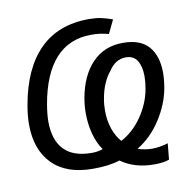

<svg xmlns="http://www.w3.org/2000/svg" viewBox="-69 -626 739 727"><g transform="rotate(-10 300.0 -262.5)"><path d="M339.5 -7.5Q298.5 6 236.5 6Q134 6 80 -49Q26 -104 26 -201.5Q26 -234.5 33 -274Q57 -411.5 128.5 -483.2Q200 -555 318.5 -555Q344.5 -555 364.5 -550.8Q384.5 -546.5 408.5 -538L383.5 -486Q354.5 -495 317 -495Q232 -495 179.2 -437Q126.5 -379 106.5 -265Q100 -226 100 -199Q100 -128.5 135.2 -91.2Q170.5 -54 242 -54Q265.5 -54 284.5 -61Q265.5 -88 255.2 -125.5Q245 -163 245 -205Q245 -236 250 -263Q265 -347.5 311.2 -395.8Q357.5 -444 429.5 -444Q496.5 -444 528.2 -407.5Q560 -371 560 -306Q560 -280 554.5 -248Q543.5 -187 506.2 -129.5Q469 -72 415 -39.5Q441 -30 470.5 -30Q497 -30 531 -40L525 22Q503.5 30 466.5 30Q392 30 339.5 -7.5ZM484 -258Q488.5 -283 488.5 -305Q488.5 -343 474.5 -365.5Q460.5 -388 431 -388Q411 -388 394.2 -377.8Q377.5 -367.5 365 -348Q350.5 -331 339.2 -305.5Q328 -280 322.5 -248Q318.5 -227.5 318.5 -202Q318.5 -166 329 -134Q339.5 -102 359.5 -79.5Q407 -104.5 440.8 -153.8Q474.5 -203 484 -258Z"/></g></svg>

Font: JuliaMono Italic
Style: Regular
Weight: 400
Italic angle: -9°
Monospace: yes
Designer: cormullion
Foundry: corm
Version: Version 0.049; ttfautohint (v1.8.4)